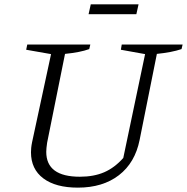

<svg xmlns="http://www.w3.org/2000/svg" viewBox="-20 -851 857 880"><path d="M337 9Q235 9 178.5 -33.5Q122 -76 122 -153Q122 -162 123 -173Q124 -184 127 -199L214 -603L100 -623L105 -647H394L389 -626Q348 -611 278 -604L196 -197Q194 -183 193 -173Q192 -163 192 -155Q192 -41 346 -41Q410 -41 457.5 -61.5Q505 -82 545 -127L645 -603L534 -623L538 -647H817L812 -626Q768 -611 699 -604L620 -210Q599 -105 525 -48Q451 9 337 9ZM386 -786 396 -831H615L605 -786Z"/></svg>

Font: Piazzolla SC Light
Style: Italic
Weight: 300
Italic angle: -11.3°
Designer: Juan Pablo del Peral
Foundry: Huerta Tipografica
Version: Version 1.330